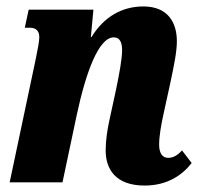

<svg xmlns="http://www.w3.org/2000/svg" viewBox="-20 -566 617 596"><path d="M429 10C501 10 547 -24 575 -60L545 -99C531 -84 518 -76 502 -76C483 -76 474 -92 474 -117C474 -143 480 -178 488 -214L509 -310C521 -367 529 -406 529 -438C529 -495 502 -546 425 -546C358 -546 302 -513 264 -451H262L270 -536H69L57 -480H72C95 -480 102 -467 102 -450C102 -438 97 -413 91 -383L10 0H174L218 -208C247 -344 287 -450 333 -450C355 -450 359 -429 359 -410C359 -383 350 -335 340 -287L319 -190C313 -162 308 -129 308 -99C308 -43 337 10 429 10Z"/></svg>

Font: Noto Serif ExtraCondensed Black
Style: Italic
Weight: 900
Width: 2
Italic angle: -12°
Designer: Monotype Design Team
Foundry: Monotype Imaging Inc.
Version: Version 2.014